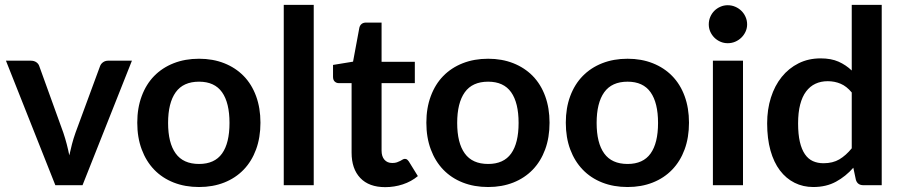

<svg xmlns="http://www.w3.org/2000/svg" viewBox="-20 -763 3714 791"><path d="M523.5 -513 320 0H208L4.5 -513H106.5Q120.5 -513 129.8 -506.5Q139 -500 142 -490L241 -216Q249 -192 255 -169Q261 -146 265.5 -123Q270.5 -146 276.5 -169Q282.5 -192 291 -216L392 -490Q395.5 -500 404.5 -506.5Q413.5 -513 426 -513Z M800 -521Q857 -521 903.8 -502.5Q950.5 -484 983.8 -450Q1017 -416 1035 -367Q1053 -318 1053 -257.5Q1053 -196.5 1035 -147.5Q1017 -98.5 983.8 -64Q950.5 -29.5 903.8 -11Q857 7.5 800 7.5Q742.5 7.5 695.5 -11Q648.5 -29.5 615.2 -64Q582 -98.5 563.8 -147.5Q545.5 -196.5 545.5 -257.5Q545.5 -318 563.8 -367Q582 -416 615.2 -450Q648.5 -484 695.5 -502.5Q742.5 -521 800 -521ZM800 -87.5Q864 -87.5 894.8 -130.5Q925.5 -173.5 925.5 -256.5Q925.5 -339.5 894.8 -383Q864 -426.5 800 -426.5Q735 -426.5 703.8 -382.8Q672.5 -339 672.5 -256.5Q672.5 -174 703.8 -130.8Q735 -87.5 800 -87.5Z M1272.5 -743V0H1149V-743Z M1567 8Q1500 8 1464.2 -29.8Q1428.5 -67.5 1428.5 -134V-420.5H1376Q1366 -420.5 1359 -427Q1352 -433.5 1352 -446.5V-495.5L1434.5 -509L1460.5 -649Q1463 -659 1470 -664.5Q1477 -670 1488 -670H1552V-508.5H1689V-420.5H1552V-142.5Q1552 -118.5 1563.8 -105Q1575.5 -91.5 1596 -91.5Q1607.5 -91.5 1615.2 -94.2Q1623 -97 1628.8 -100Q1634.5 -103 1639 -105.8Q1643.5 -108.5 1648 -108.5Q1653.5 -108.5 1657 -105.8Q1660.5 -103 1664.5 -97.5L1701.5 -37.5Q1674.5 -15 1639.5 -3.5Q1604.5 8 1567 8Z M1991 -521Q2048 -521 2094.8 -502.5Q2141.5 -484 2174.8 -450Q2208 -416 2226 -367Q2244 -318 2244 -257.5Q2244 -196.5 2226 -147.5Q2208 -98.5 2174.8 -64Q2141.5 -29.5 2094.8 -11Q2048 7.5 1991 7.5Q1933.5 7.5 1886.5 -11Q1839.5 -29.5 1806.2 -64Q1773 -98.5 1754.8 -147.5Q1736.5 -196.5 1736.5 -257.5Q1736.5 -318 1754.8 -367Q1773 -416 1806.2 -450Q1839.5 -484 1886.5 -502.5Q1933.5 -521 1991 -521ZM1991 -87.5Q2055 -87.5 2085.8 -130.5Q2116.5 -173.5 2116.5 -256.5Q2116.5 -339.5 2085.8 -383Q2055 -426.5 1991 -426.5Q1926 -426.5 1894.8 -382.8Q1863.5 -339 1863.5 -256.5Q1863.5 -174 1894.8 -130.8Q1926 -87.5 1991 -87.5Z M2565.5 -521Q2622.5 -521 2669.2 -502.5Q2716 -484 2749.2 -450Q2782.5 -416 2800.5 -367Q2818.5 -318 2818.5 -257.5Q2818.5 -196.5 2800.5 -147.5Q2782.5 -98.5 2749.2 -64Q2716 -29.5 2669.2 -11Q2622.5 7.5 2565.5 7.5Q2508 7.5 2461 -11Q2414 -29.5 2380.8 -64Q2347.5 -98.5 2329.2 -147.5Q2311 -196.5 2311 -257.5Q2311 -318 2329.2 -367Q2347.5 -416 2380.8 -450Q2414 -484 2461 -502.5Q2508 -521 2565.5 -521ZM2565.5 -87.5Q2629.5 -87.5 2660.2 -130.5Q2691 -173.5 2691 -256.5Q2691 -339.5 2660.2 -383Q2629.5 -426.5 2565.5 -426.5Q2500.5 -426.5 2469.2 -382.8Q2438 -339 2438 -256.5Q2438 -174 2469.2 -130.8Q2500.5 -87.5 2565.5 -87.5Z M3041 -513V0H2917V-513ZM3058 -662.5Q3058 -646.5 3051.5 -632.5Q3045 -618.5 3034.2 -608Q3023.5 -597.5 3009 -591.2Q2994.5 -585 2978 -585Q2962 -585 2947.8 -591.2Q2933.5 -597.5 2923 -608Q2912.5 -618.5 2906.2 -632.5Q2900 -646.5 2900 -662.5Q2900 -679 2906.2 -693.5Q2912.5 -708 2923 -718.5Q2933.5 -729 2947.8 -735.2Q2962 -741.5 2978 -741.5Q2994.5 -741.5 3009 -735.2Q3023.5 -729 3034.2 -718.5Q3045 -708 3051.5 -693.5Q3058 -679 3058 -662.5Z M3489 -382Q3468 -407.5 3443.2 -418Q3418.5 -428.5 3390 -428.5Q3362 -428.5 3339.5 -418Q3317 -407.5 3301 -386.2Q3285 -365 3276.5 -332.2Q3268 -299.5 3268 -255Q3268 -210 3275.2 -178.8Q3282.5 -147.5 3296 -127.8Q3309.5 -108 3329 -99.2Q3348.5 -90.5 3372.5 -90.5Q3411 -90.5 3438 -106.5Q3465 -122.5 3489 -152ZM3612.5 -743V0H3537Q3512.5 0 3506 -22.5L3495.5 -72Q3464.5 -36.5 3424.2 -14.5Q3384 7.5 3330.5 7.5Q3288.5 7.5 3253.5 -10Q3218.5 -27.5 3193.2 -60.8Q3168 -94 3154.2 -143Q3140.5 -192 3140.5 -255Q3140.5 -312 3156 -361Q3171.5 -410 3200.5 -446Q3229.5 -482 3270 -502.2Q3310.5 -522.5 3361 -522.5Q3404 -522.5 3434.5 -509Q3465 -495.5 3489 -472.5V-743Z"/></svg>

Font: LatoLatin
Style: Bold
Weight: 700
Designer: Lukasz Dziedzic with Adam Twardoch and Botio Nikoltchev
Foundry: tyPoland Lukasz Dziedzic
Version: Version 2.015; 2015-08-06; http://www.latofonts.com/